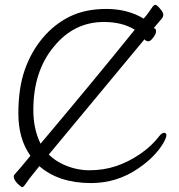

<svg xmlns="http://www.w3.org/2000/svg" viewBox="-20 -745 743 795"><path d="M538 -622Q486 -654 410 -654Q287 -654 204 -553Q118 -451 118 -289Q118 -211 148 -150Q372 -416 538 -622ZM357 13Q223 13 143 -57L103 -7Q89 13 82.5 21.5Q76 30 72.5 30Q69 30 60 22Q37 3 37 -15Q37 -20 45.5 -28.5Q54 -37 106 -100Q56 -170 56 -275Q56 -380 82.5 -455.5Q109 -531 157 -588Q205 -645 269 -676.5Q333 -708 420.5 -708Q508 -708 575 -668Q589 -684 597 -696Q605 -708 611.5 -716.5Q618 -725 623.5 -725Q629 -725 642.5 -709.5Q656 -694 656 -684Q656 -676 650.5 -669Q645 -662 617 -629Q623 -626 624.5 -624Q626 -622 626 -613.5Q626 -605 614.5 -589.5Q603 -574 594.5 -574Q586 -574 578 -582L378 -341Q254 -191 182 -105Q207 -81 236 -67Q291 -40 350.5 -40Q410 -40 461.5 -57.5Q513 -75 560.5 -107.5Q608 -140 640 -182Q650 -195 659.5 -195Q669 -195 669 -185Q669 -175 656 -152Q622 -95 553 -48Q465 13 357 13Z"/></svg>

Font: LXGW WenKai Lite Light
Style: Regular
Weight: 300
Designer: LXGW / Fontworks Inc.
Foundry: LXGW / Fontworks Inc.
Version: Version 1.511; March 25, 2025